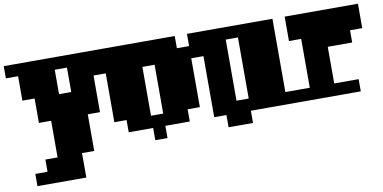

<svg xmlns="http://www.w3.org/2000/svg" viewBox="-150 -750 2379 1192"><g transform="rotate(-10 1039.5 -154.0)"><path d="M77 -154V-308H0V-462H-77V-539H616V-462H539V-385H462V-154H385V77H308V231H0V154H77V77H154V-154ZM308 -308V-462H231V-308Z M847 -77V-385H770V-77ZM539 -77V-462H616V-539H1001V-462H1078V-77H1001V0H847V77H770V0H616V-77Z M1155 0V-385H1078V-539H1617V-77H1694V0H1386V77H1232V0ZM1386 -77V-462H1309V-77Z M1694 0V-77H1771V-385H1694V-539H2156V-385H2079V-308H1925V-77H2079V0Z"/></g></svg>

Font: Coral Pixels
Style: Regular
Weight: 400
Designer: Tanukizamurai
Foundry: TanukiFont
Version: Version 1.000; ttfautohint (v1.8.4.7-5d5b)